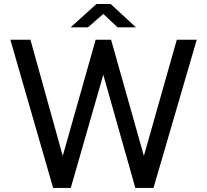

<svg xmlns="http://www.w3.org/2000/svg" viewBox="-20 -917 1011 937"><path d="M729.1 0H640.4L484.1 -552.4L325.4 0H239.2L30.6 -723H128.6L286.2 -156.2L446.8 -723H522.1L682.2 -156.2L842.8 -723H940.1ZM484.4 -848.9 409 -783.5H324.5L450.6 -897.4H520.1L643.5 -783.5H553.9Z"/></svg>

Font: Public Sans VF
Style: Regular
Weight: 400
Designer: Pablo Impallari, Rodrigo Fuenzalida (Modified by Dan O. Williams and USWDS)
Version: Version 1.003